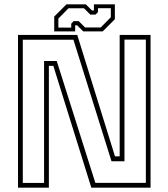

<svg xmlns="http://www.w3.org/2000/svg" viewBox="-20 -860 772 880"><path d="M84.5 -21.5H182V-580.5H240L417 -22H648.5V-678.5H550.5V-121H491L316.5 -678H84.5ZM62.5 0V-700H334L507 -143.5H528.5V-700H670V0H398.5L224.5 -558H204V0ZM228.5 -716V-784L284.5 -840H373.5L401.5 -812H410.5V-840H506.5V-772L450.5 -716H361.5L333.5 -744H324.5V-716ZM247.5 -733.5H306.5V-751.5L317.5 -763H341L370 -734H441.5L488 -781V-822.5H429V-804.5L418 -793H394L365 -822H294L247.5 -775Z"/></svg>

Font: Tourney Thin ExtraLight
Style: Regular
Weight: 250
Version: Version 1.015